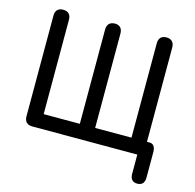

<svg xmlns="http://www.w3.org/2000/svg" viewBox="-121 -825 1132 1113"><g transform="rotate(15 445.0 -268.5)"><path d="M798 163C826 163 841 146 841 116V-38C841 -69 828 -86 806 -86H790V-652C790 -683 773 -700 743 -700C713 -700 697 -683 697 -652V-86H479V-652C479 -683 463 -700 434 -700C404 -700 387 -683 387 -652V-86H170V-652C170 -683 154 -700 123 -700C93 -700 77 -683 77 -652V-48C77 -17 94 0 124 0H755V116C755 147 770 163 798 163Z"/></g></svg>

Font: 寒蝉半圆体
Style: Regular
Weight: 400
Designer: Yoshimichi Ohira & Warren
Foundry: ChillType
Version: Version 1.800;Glyphs 3.1.1 (3135)